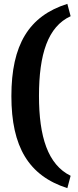

<svg xmlns="http://www.w3.org/2000/svg" viewBox="-20 -810 405 995"><path d="M329 -790C129 -727 39 -577 39 -312C39 -49 129 101 329 165L346 101C228 43 182 -101 182 -313C182 -529 228 -672 346 -726Z"/></svg>

Font: SnT
Style: Bold
Weight: 700
Designer: Natanael Gama
Version: Version 1.001;PS 001.001;hotconv 1.0.70;makeotf.lib2.5.58329